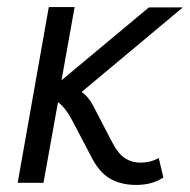

<svg xmlns="http://www.w3.org/2000/svg" viewBox="-20 -517 537 543"><path d="M30 0 118 -497H191L154 -290L401 -496H497L211 -257Q230 -244 244 -217L296 -117Q314 -82 333.5 -69.5Q353 -57 377 -57Q405 -57 429 -70L442 -15Q423 -3 404.5 1.5Q386 6 365 6Q321 6 290 -12.5Q259 -31 237 -76L185 -175Q165 -213 144 -228L103 0Z"/></svg>

Font: Livvic
Style: Italic
Weight: 400
Italic angle: -10°
Designer: Jacques Le Bailly, Baron von Fonthausen
Version: Version 1.001; ttfautohint (v1.8.2)